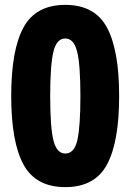

<svg xmlns="http://www.w3.org/2000/svg" viewBox="-20 -759 535 788"><path d="M469 -365Q469 -176 419 -83.5Q369 9 248 9Q127 9 76.5 -83.5Q26 -176 26 -365Q26 -554 76.5 -646.5Q127 -739 248 -739Q369 -739 419 -646Q469 -553 469 -365ZM248 -129Q285 -129 297.5 -184Q310 -239 310 -365Q310 -494 296.5 -547.5Q283 -601 248 -601Q212 -601 199 -546Q186 -491 186 -365Q186 -235 199.5 -182Q213 -129 248 -129Z"/></svg>

Font: Mona Sans Condensed ExtraBold
Style: Regular
Weight: 800
Width: 3
Designer: Deni Anggara
Foundry: GitHub
Version: Version 1.001;gftools[0.9.33]